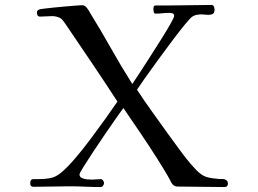

<svg xmlns="http://www.w3.org/2000/svg" viewBox="-20 -754 1040 775"><path d="M900 -13Q900 1 885 1Q838 1 790.5 0Q743 -1 696 -1Q683 -1 674 -13Q671 -17 669.5 -20.5Q668 -24 666 -28Q654 -50 641 -71Q628 -92 615 -113Q582 -165 547.5 -216Q513 -267 478 -318Q471 -309 451.5 -281Q432 -253 406.5 -216Q381 -179 357 -142.5Q333 -106 317 -80.5Q301 -55 301 -50Q301 -40 310.5 -35.5Q320 -31 332 -30Q344 -29 351 -29Q360 -29 369 -30Q378 -31 387 -31Q392 -31 396 -25.5Q400 -20 400 -15Q400 -10 396 -4.5Q392 1 386 1Q355 1 323.5 -0.5Q292 -2 261 -2Q224 -2 187.5 -1Q151 0 115 0Q102 0 102 -14Q102 -31 114.5 -31Q127 -31 138 -31Q162 -31 183 -35Q204 -39 224 -55Q249 -75 280.5 -111.5Q312 -148 344.5 -191.5Q377 -235 406 -275.5Q435 -316 454 -344Q402 -424 349 -502.5Q296 -581 243 -659Q239 -664 236 -668.5Q233 -673 229 -677Q222 -683 211 -686Q200 -689 192 -689Q179 -689 166.5 -688Q154 -687 142 -687Q134 -687 131.5 -692Q129 -697 129 -704Q129 -712 139 -716Q141 -717 157 -719Q173 -721 197 -723.5Q221 -726 245 -728Q269 -730 287.5 -731.5Q306 -733 311 -733Q320 -733 326 -727Q329 -725 335.5 -715.5Q342 -706 343 -703Q387 -632 428 -559Q469 -486 514 -415Q521 -425 540 -454Q559 -483 583 -520.5Q607 -558 630 -594.5Q653 -631 668 -657.5Q683 -684 683 -690Q683 -698 676.5 -700Q670 -702 664 -702Q650 -702 636 -700.5Q622 -699 608 -699Q602 -699 600.5 -706Q599 -713 599 -717Q599 -722 600.5 -727Q602 -732 609 -732Q623 -732 637 -732Q651 -732 665 -732Q707 -732 749 -733Q791 -734 833 -734Q841 -734 843.5 -727.5Q846 -721 846 -715Q846 -702 839 -698Q832 -694 820 -694Q813 -694 807 -695Q801 -696 795 -696Q785 -696 775.5 -694.5Q766 -693 758 -688Q750 -684 727.5 -656.5Q705 -629 676 -590.5Q647 -552 617.5 -511.5Q588 -471 565 -438.5Q542 -406 533 -392Q563 -346 595.5 -301Q628 -256 660 -211Q687 -174 715 -136Q743 -98 775 -65Q795 -45 814 -39.5Q833 -34 860 -32Q866 -31 873.5 -31.5Q881 -32 887 -30Q900 -26 900 -13Z"/></svg>

Font: Kaisei HarunoUmi
Style: Regular
Weight: 400
Designer: Font-Kai, 金井和夫
Foundry: KAZUO KANAI
Version: Version 5.003